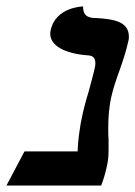

<svg xmlns="http://www.w3.org/2000/svg" viewBox="-25 -576 420 596"><path d="M320 -273C326 -301 336 -330 347 -360C357 -389 367 -418 373 -447C375 -453 375 -458 375 -463C375 -510 325 -517 274 -520C256 -520 232 -522 233 -556C233 -556 147 -555 132 -481C131 -478 131 -474 131 -471C131 -435 175 -409 250 -404C263 -403 271 -396 271 -380C271 -377 271 -374 270 -369C265 -345 257 -318 250 -291C241 -262 233 -232 228 -205C226 -197 225 -190 224 -183C220 -158 217 -136 216 -106H51L-5 0H289C296 -18 303 -40 308 -66C311 -80 312 -95 312 -112V-143C311 -153 311 -163 311 -174C311 -203 312 -235 320 -273Z"/></svg>

Font: Libertinus Serif
Style: Bold Italic
Weight: 700
Italic angle: -12°
Designer: Philipp H. Poll, Khaled Hosny
Foundry: Caleb Maclennan
Version: Version 7.050;RELEASE